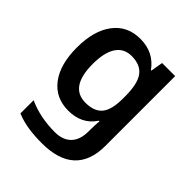

<svg xmlns="http://www.w3.org/2000/svg" viewBox="-217 -685 1059 1059"><g transform="rotate(45 312.5 -156.0)"><path d="M263 -552Q368 -552 426 -471H430L442 -542H544V4Q544 120 479.5 180Q415 240 285 240Q227 240 178 232.5Q129 225 86 207V104Q178 146 293 146Q355 146 388.5 111.5Q422 77 422 11V-4Q422 -19 423 -39Q424 -59 425 -71H421Q393 -29 353 -9.5Q313 10 262 10Q162 10 105.5 -64Q49 -138 49 -270Q49 -402 106 -477Q163 -552 263 -552ZM296 -451Q237 -451 206 -404.5Q175 -358 175 -268Q175 -88 298 -88Q365 -88 396.5 -125Q428 -162 428 -250V-269Q428 -366 396.5 -408.5Q365 -451 296 -451Z"/></g></svg>

Font: Noto Sans New Tai Lue Semibold
Style: Regular
Weight: 400
Designer: Monotype Design Team
Foundry: Monotype Imaging Inc.
Version: Version 2.004; ttfautohint (v1.8.4.7-5d5b)